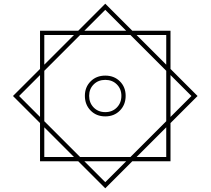

<svg xmlns="http://www.w3.org/2000/svg" viewBox="-20 -803 1136 1036"><path d="M196 -431V-637H402L548 -783L694 -637H900V-431L1046 -285L900 -139V67H694L548 213L402 67H196V-139L50 -285ZM412 44H684L877 -149V-421L684 -614H412L219 -421V-149ZM548 -175Q500 -175 469 -206.5Q438 -238 438 -286Q438 -333 469 -364Q500 -395 548 -395Q596 -395 627 -364Q658 -333 658 -286Q658 -238 627 -206.5Q596 -175 548 -175ZM548 -198Q586 -198 610.5 -223Q635 -248 635 -286Q635 -323 610.5 -347.5Q586 -372 548 -372Q510 -372 485.5 -347.5Q461 -323 461 -286Q461 -248 485.5 -223Q510 -198 548 -198ZM219 -454 379 -614H219ZM717 -614 877 -454V-614ZM877 44V-116L717 44ZM219 44H379L219 -116ZM900 -398V-172L1013 -285ZM548 180 661 67H435ZM196 -172V-398L83 -285ZM435 -637H661L548 -750Z"/></svg>

Font: IBM Plex Sans Arabic Thin
Style: Regular
Weight: 100
Designer: Mike Abbink, Paul van der Laan, Pieter van Rosmalen, Wael Morcos, Khajak Apelian
Foundry: Bold Monday
Version: Version 1.101